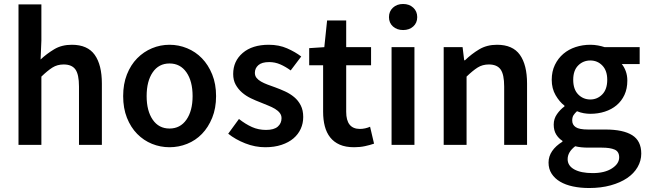

<svg xmlns="http://www.w3.org/2000/svg" viewBox="-20 -728 3257 965"><path d="M73 0V-706H188V-524L184 -429Q215 -458 252.5 -480.5Q290 -503 341 -503Q420 -503 456 -452.5Q492 -402 492 -308V0H377V-293Q377 -354 359 -379Q341 -404 300 -404Q268 -404 243.5 -388.5Q219 -373 188 -343V0Z M832 12Q786 12 744 -5Q702 -22 669.5 -55Q637 -88 618 -136Q599 -184 599 -245Q599 -306 618 -354Q637 -402 669.5 -435Q702 -468 744 -485.5Q786 -503 832 -503Q878 -503 920.5 -485.5Q963 -468 995 -435Q1027 -402 1046.5 -354Q1066 -306 1066 -245Q1066 -184 1046.5 -136Q1027 -88 995 -55Q963 -22 920.5 -5Q878 12 832 12ZM832 -82Q886 -82 917 -126.5Q948 -171 948 -245Q948 -320 917 -364.5Q886 -409 832 -409Q778 -409 747.5 -364.5Q717 -320 717 -245Q717 -171 747.5 -126.5Q778 -82 832 -82Z M1313 12Q1262 12 1212.5 -7.5Q1163 -27 1127 -56L1181 -130Q1214 -104 1246.5 -89.5Q1279 -75 1317 -75Q1357 -75 1376 -91.5Q1395 -108 1395 -134Q1395 -149 1386 -160.5Q1377 -172 1362 -181Q1347 -190 1328 -197.5Q1309 -205 1290 -213Q1266 -222 1241 -234Q1216 -246 1196.5 -263Q1177 -280 1164.5 -302.5Q1152 -325 1152 -356Q1152 -421 1200 -462Q1248 -503 1331 -503Q1382 -503 1423 -485Q1464 -467 1494 -444L1441 -374Q1415 -393 1388.5 -404.5Q1362 -416 1333 -416Q1296 -416 1278.5 -400.5Q1261 -385 1261 -362Q1261 -347 1269.5 -336.5Q1278 -326 1292 -318Q1306 -310 1324.5 -303Q1343 -296 1363 -289Q1388 -280 1413 -268.5Q1438 -257 1458.5 -240Q1479 -223 1491.5 -198.5Q1504 -174 1504 -140Q1504 -108 1491.5 -80.5Q1479 -53 1455 -32.5Q1431 -12 1395 0Q1359 12 1313 12Z M1760 12Q1717 12 1687.5 -1Q1658 -14 1639.5 -37.5Q1621 -61 1612.5 -93.5Q1604 -126 1604 -166V-400H1534V-486L1610 -491L1624 -625H1720V-491H1845V-400H1720V-166Q1720 -80 1789 -80Q1802 -80 1815.5 -83Q1829 -86 1840 -91L1860 -6Q1840 1 1814.5 6.5Q1789 12 1760 12Z M1948 0V-491H2063V0ZM2006 -577Q1975 -577 1955 -595Q1935 -613 1935 -642Q1935 -671 1955 -689.5Q1975 -708 2006 -708Q2037 -708 2057 -689.5Q2077 -671 2077 -642Q2077 -613 2057 -595Q2037 -577 2006 -577Z M2210 0V-491H2305L2313 -425H2317Q2350 -457 2388.5 -480Q2427 -503 2478 -503Q2557 -503 2593 -452.5Q2629 -402 2629 -308V0H2514V-293Q2514 -354 2496 -379Q2478 -404 2437 -404Q2405 -404 2380.5 -388.5Q2356 -373 2325 -343V0Z M2941 217Q2897 217 2859.5 209Q2822 201 2795 185Q2768 169 2752.5 145Q2737 121 2737 89Q2737 58 2755 31.5Q2773 5 2807 -16V-20Q2788 -32 2775.5 -52Q2763 -72 2763 -102Q2763 -131 2779.5 -154.5Q2796 -178 2817 -193V-197Q2792 -216 2772.5 -249.5Q2753 -283 2753 -327Q2753 -369 2769 -402Q2785 -435 2811.5 -457.5Q2838 -480 2873 -491.5Q2908 -503 2947 -503Q2967 -503 2985.5 -499.5Q3004 -496 3019 -491H3195V-406H3105Q3117 -392 3125 -370.5Q3133 -349 3133 -323Q3133 -282 3118.5 -251Q3104 -220 3079 -199Q3054 -178 3020 -167Q2986 -156 2947 -156Q2931 -156 2914 -159Q2897 -162 2880 -169Q2869 -159 2862.5 -149Q2856 -139 2856 -122Q2856 -101 2873.5 -89Q2891 -77 2936 -77H3023Q3112 -77 3157.5 -48.5Q3203 -20 3203 44Q3203 80 3184.5 112Q3166 144 3132 167Q3098 190 3049.5 203.5Q3001 217 2941 217ZM2947 -228Q2982 -228 3007 -253.5Q3032 -279 3032 -327Q3032 -373 3007.5 -398.5Q2983 -424 2947 -424Q2911 -424 2886 -399Q2861 -374 2861 -327Q2861 -279 2886 -253.5Q2911 -228 2947 -228ZM2959 142Q3019 142 3055.5 118.5Q3092 95 3092 63Q3092 34 3069.5 24Q3047 14 3005 14H2938Q2898 14 2871 7Q2833 36 2833 72Q2833 105 2866.5 123.5Q2900 142 2959 142Z"/></svg>

Font: TypoPRO Source Sans Pro
Style: Regular
Weight: 600
Designer: Paul D. Hunt
Foundry: Adobe Systems Incorporated
Version: Version 2.020;PS 2.000;hotconv 1.0.86;makeotf.lib2.5.63406